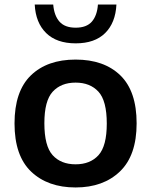

<svg xmlns="http://www.w3.org/2000/svg" viewBox="-20 -816 666 846"><path d="M313 10Q190.5 10 117.2 -59.8Q44 -129.5 44 -272Q44 -414 116 -483.8Q188 -553.5 313 -553.5Q438.5 -553.5 510.2 -484Q582 -414.5 582 -272.5Q582 -131 508.5 -60.5Q435 10 313 10ZM313 -92Q377.5 -92 414 -132.2Q450.5 -172.5 450.5 -271.5Q450.5 -372 413.8 -412Q377 -452 313 -452Q249 -452 212.2 -412Q175.5 -372 175.5 -273Q175.5 -172.5 212 -132.2Q248.5 -92 313 -92ZM313.5 -625Q229.5 -625 183.2 -670.5Q137 -716 133 -796H214.5Q218.5 -747.5 242 -720.8Q265.5 -694 313.5 -694Q361.5 -694 384.8 -720.8Q408 -747.5 411.5 -796H493Q489 -715.5 443.2 -670.2Q397.5 -625 313.5 -625Z"/></svg>

Font: Encode Sans Semi Expanded SemiBold
Style: Regular
Weight: 600
Width: 6
Designer: Multiple Designers
Foundry: Impallari Type
Version: Version 3.000; ttfautohint (v1.8.3) -l 8 -r 50 -G 200 -x 14 